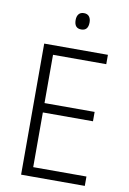

<svg xmlns="http://www.w3.org/2000/svg" viewBox="-99 -1037 691 1030"><g transform="rotate(10 247.0 -522.0)"><path d="M438 -66H91V-780H438V-729H148V-466H421V-415H148V-117H438ZM273 -978Q292 -978 301.5 -966Q311 -954 311 -934Q311 -889 273 -889Q235 -889 235 -934Q235 -954 244.5 -966Q254 -978 273 -978Z"/></g></svg>

Font: Noto Sans Malayalam UI SemiCondensed Light
Style: Regular
Weight: 300
Width: 4
Designer: Jelle Bosma - Monotype Design Team
Foundry: Monotype Imaging Inc.
Version: Version 2.104; ttfautohint (v1.8.4.7-5d5b)